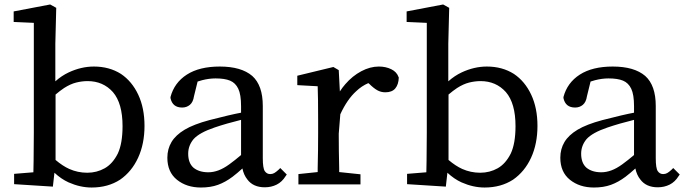

<svg xmlns="http://www.w3.org/2000/svg" viewBox="-20 -823 3063 857"><path d="M228 -109Q260 -82 289 -69Q327 -52 369.5 -52Q412 -52 447.5 -72Q483 -92 506 -138Q527 -183 527 -260Q527 -362 484 -412Q440 -461 371 -461Q346 -461 320 -454.5Q294 -448 266 -430Q248 -418 228 -401ZM129 -54Q130 -78 130 -105L131 -231V-721L41 -725V-736V-763V-772L204 -803L231 -788L227 -628V-460Q255 -485 287 -500Q343 -526 399 -526Q468 -526 520 -493Q569 -460 597 -400.5Q625 -341 625 -261Q625 -181 596.5 -119Q568 -57 516 -21Q462 14 389 14Q338 14 286 -9Q253 -24 223 -52L216 10L43 -1V-47Z M844 -202Q820 -173 820 -137Q820 -96 843 -75Q868 -54 910 -54Q932 -54 955 -62.5Q978 -71 1003.5 -89.5Q1029 -108 1056 -131V-288Q991 -272 938 -254Q870 -231 844 -202ZM877 14Q813 14 770 -20.5Q727 -55 727 -119Q727 -158 745.5 -189Q764 -220 804 -244Q844 -268 915 -287Q961 -299 997.5 -307.5Q1034 -316 1056 -320V-349Q1056 -401 1043.5 -427Q1031 -453 1007 -463Q983 -473 942 -473Q913 -473 882 -465Q872 -462 862 -459L846 -394Q842 -367 827.5 -355Q813 -343 793 -343Q750 -343 741 -385V-387V-390Q758 -454 814 -490Q870 -526 961 -526Q1057 -526 1106 -484Q1153 -442 1153 -350V-117Q1153 -72 1162 -59Q1171 -46 1186 -46Q1196 -46 1204 -50.5Q1212 -55 1223 -65L1231 -73L1260 -44L1255 -37Q1239 -11 1215 1Q1191 13 1162 13Q1110 13 1084 -22Q1068 -42 1062 -71Q1039 -50 1018 -34Q986 -10 953 2Q920 14 877 14Z M1499 -313 1492 -226Q1492 -150 1494 -72V-55L1589 -45V-36V0H1312V-46L1398 -55V-73Q1400 -152 1400 -228V-284Q1400 -389 1398 -438L1307 -443V-453V-477V-485L1468 -524L1492 -510L1497 -415Q1508 -432 1521 -447Q1553 -484 1592.5 -505Q1632 -526 1671 -526Q1702 -526 1726.5 -514Q1751 -502 1759 -479L1760 -477Q1759 -446 1744.5 -428.5Q1730 -411 1700 -411Q1680 -411 1663.5 -420.5Q1647 -430 1628 -449L1624 -452Q1594 -439 1570 -416Q1530 -380 1499 -313Z M1982 -109Q2014 -82 2043 -69Q2081 -52 2123.5 -52Q2166 -52 2201.5 -72Q2237 -92 2260 -138Q2281 -183 2281 -260Q2281 -362 2238 -412Q2194 -461 2125 -461Q2100 -461 2074 -454.5Q2048 -448 2020 -430Q2002 -418 1982 -401ZM1883 -54Q1884 -78 1884 -105L1885 -231V-721L1795 -725V-736V-763V-772L1958 -803L1985 -788L1981 -628V-460Q2009 -485 2041 -500Q2097 -526 2153 -526Q2222 -526 2274 -493Q2323 -460 2351 -400.5Q2379 -341 2379 -261Q2379 -181 2350.5 -119Q2322 -57 2270 -21Q2216 14 2143 14Q2092 14 2040 -9Q2007 -24 1977 -52L1970 10L1797 -1V-47Z M2598 -202Q2574 -173 2574 -137Q2574 -96 2597 -75Q2622 -54 2664 -54Q2686 -54 2709 -62.5Q2732 -71 2757.5 -89.5Q2783 -108 2810 -131V-288Q2745 -272 2692 -254Q2624 -231 2598 -202ZM2631 14Q2567 14 2524 -20.5Q2481 -55 2481 -119Q2481 -158 2499.5 -189Q2518 -220 2558 -244Q2598 -268 2669 -287Q2715 -299 2751.5 -307.5Q2788 -316 2810 -320V-349Q2810 -401 2797.5 -427Q2785 -453 2761 -463Q2737 -473 2696 -473Q2667 -473 2636 -465Q2626 -462 2616 -459L2600 -394Q2596 -367 2581.5 -355Q2567 -343 2547 -343Q2504 -343 2495 -385V-387V-390Q2512 -454 2568 -490Q2624 -526 2715 -526Q2811 -526 2860 -484Q2907 -442 2907 -350V-117Q2907 -72 2916 -59Q2925 -46 2940 -46Q2950 -46 2958 -50.5Q2966 -55 2977 -65L2985 -73L3014 -44L3009 -37Q2993 -11 2969 1Q2945 13 2916 13Q2864 13 2838 -22Q2822 -42 2816 -71Q2793 -50 2772 -34Q2740 -10 2707 2Q2674 14 2631 14Z"/></svg>

Font: Early Summer Mincho Screen
Style: Regular
Weight: 400
Designer: GuiWonder
Version: Version 1.002